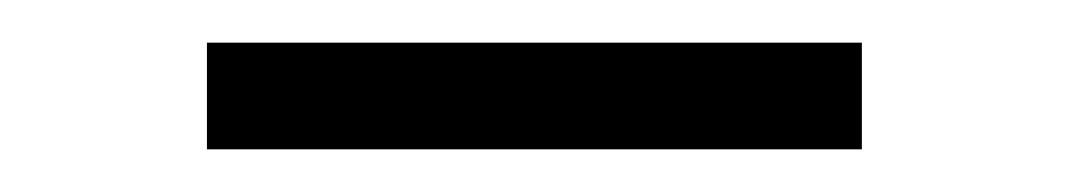

<svg xmlns="http://www.w3.org/2000/svg" viewBox="-20 -297 501 90"><path d="M384 -227V-277H77V-227Z"/></svg>

Font: SnT
Style: Regular
Weight: 300
Designer: Natanael Gama
Version: Version 1.001;PS 001.001;hotconv 1.0.70;makeotf.lib2.5.58329